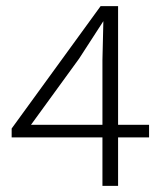

<svg xmlns="http://www.w3.org/2000/svg" viewBox="-20 -606 538 626"><path d="M308 -586H365V-199H466V-158H365V0H314V-158H18V-187ZM81 -199H314V-410L317 -537L238 -415Z"/></svg>

Font: Mukta Mahee ExtraLight
Style: Regular
Weight: 275
Designer: Shuchita Grover, Noopur Datye, Girish Dalvi, Yashodeep Gholap
Foundry: Ek Type
Version: Version 2.538;PS 1.000;hotconv 16.6.51;makeotf.lib2.5.65220;